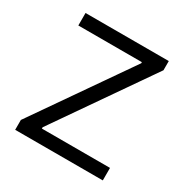

<svg xmlns="http://www.w3.org/2000/svg" viewBox="-130 -650 736 759"><g transform="rotate(30 237.5 -270.5)"><path d="M38 -46 338 -478V-483H48V-540H428V-498L127 -64V-58H438V-1H38Z"/></g></svg>

Font: Plata Sans Light
Style: Regular
Weight: 300
Designer: Pablo Impallari, Andres Torresi, & Cristiano Sobral
Foundry: Pablo Impallari, Andres Torresi, & Cristiano Sobral
Version: Version 1.00;December 28, 2019;FontCreator 12.0.0.2547 64-bi